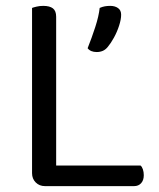

<svg xmlns="http://www.w3.org/2000/svg" viewBox="-20 -633 541 653"><path d="M89 -355H171V-8L133 0Q114 0 101.5 -12.5Q89 -25 89 -44ZM133 0V-70H458Q463 -66 466 -57Q469 -48 469 -37Q469 -20 460 -10Q451 0 436 0ZM171 -295H89V-606Q94 -608 104.5 -610.5Q115 -613 127 -613Q149 -613 160 -604.5Q171 -596 171 -576ZM347 -474Q339 -464 329.5 -460Q320 -456 309 -456Q288 -456 278 -469Q292 -504 304 -541Q316 -578 319 -606Q328 -610 336.5 -611.5Q345 -613 355 -613Q371 -613 381.5 -605.5Q392 -598 392 -583Q392 -567 385 -545.5Q378 -524 367.5 -505Q357 -486 347 -474Z"/></svg>

Font: Baloo Paaji 2
Style: Regular
Weight: 400
Designer: Shuchita Grover, Noopur Datye and Ek Type
Foundry: Ek Type
Version: Version 1.700